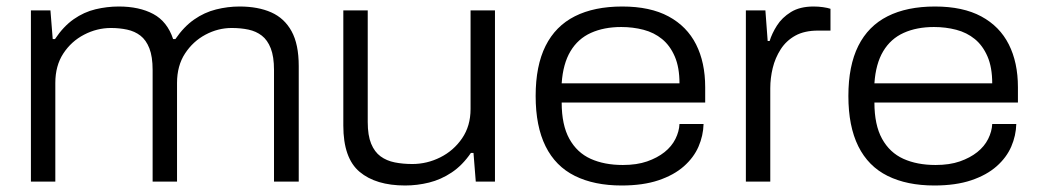

<svg xmlns="http://www.w3.org/2000/svg" viewBox="-20 -558 3198 590"><path d="M75 0V-526H135L142 -438H149Q175 -477 206.5 -499Q238 -521 273.5 -529.5Q309 -538 345 -538Q408 -538 451 -515Q494 -492 512 -438H519Q545 -476 576.5 -498Q608 -520 644 -529Q680 -538 716 -538Q773 -538 813.5 -520Q854 -502 876 -462Q898 -422 898 -355V0H822V-343Q822 -384 812 -409.5Q802 -435 784.5 -448.5Q767 -462 743.5 -467Q720 -472 692 -472Q650 -472 611.5 -451.5Q573 -431 548.5 -393.5Q524 -356 524 -303V0H449V-343Q449 -384 439 -409.5Q429 -435 411.5 -448.5Q394 -462 370.5 -467Q347 -472 321 -472Q278 -472 238.5 -451.5Q199 -431 174.5 -393.5Q150 -356 150 -303V0Z M1225 12Q1135 12 1085 -30Q1035 -72 1035 -172V-526H1110V-183Q1110 -142 1120.5 -116.5Q1131 -91 1149.5 -77.5Q1168 -64 1193 -59Q1218 -54 1247 -54Q1292 -54 1333 -74.5Q1374 -95 1400 -133Q1426 -171 1426 -223V-526H1501V0H1442L1435 -88H1427Q1401 -50 1368 -28Q1335 -6 1298.5 3Q1262 12 1225 12Z M1890 12Q1806 12 1746.5 -17.5Q1687 -47 1656.5 -108.5Q1626 -170 1626 -263Q1626 -356 1656.5 -417Q1687 -478 1746.5 -508Q1806 -538 1892 -538Q1978 -538 2034.5 -507.5Q2091 -477 2119 -421.5Q2147 -366 2147 -290V-243H1706Q1706 -174 1729.5 -131.5Q1753 -89 1795 -70Q1837 -51 1894 -51Q1937 -51 1968.5 -62Q2000 -73 2022 -90.5Q2044 -108 2055.5 -131Q2067 -154 2068 -177H2142Q2141 -141 2126.5 -107.5Q2112 -74 2081.5 -47Q2051 -20 2003.5 -4Q1956 12 1890 12ZM1706 -302H2068Q2068 -351 2053.5 -384.5Q2039 -418 2014.5 -438Q1990 -458 1957.5 -466.5Q1925 -475 1889 -475Q1836 -475 1796 -457Q1756 -439 1733 -400.5Q1710 -362 1706 -302Z M2272 0V-526H2332L2339 -432H2345Q2352 -455 2367.5 -479.5Q2383 -504 2410.5 -521Q2438 -538 2480 -538Q2495 -538 2509 -536Q2523 -534 2532 -531V-464H2494Q2452 -464 2424 -448.5Q2396 -433 2379 -406.5Q2362 -380 2354.5 -349Q2347 -318 2347 -287V0Z M2851 12Q2767 12 2707.5 -17.5Q2648 -47 2617.5 -108.5Q2587 -170 2587 -263Q2587 -356 2617.5 -417Q2648 -478 2707.5 -508Q2767 -538 2853 -538Q2939 -538 2995.5 -507.5Q3052 -477 3080 -421.5Q3108 -366 3108 -290V-243H2667Q2667 -174 2690.5 -131.5Q2714 -89 2756 -70Q2798 -51 2855 -51Q2898 -51 2929.5 -62Q2961 -73 2983 -90.5Q3005 -108 3016.5 -131Q3028 -154 3029 -177H3103Q3102 -141 3087.5 -107.5Q3073 -74 3042.5 -47Q3012 -20 2964.5 -4Q2917 12 2851 12ZM2667 -302H3029Q3029 -351 3014.5 -384.5Q3000 -418 2975.5 -438Q2951 -458 2918.5 -466.5Q2886 -475 2850 -475Q2797 -475 2757 -457Q2717 -439 2694 -400.5Q2671 -362 2667 -302Z"/></svg>

Font: Archivo SemiExpanded Light
Style: Regular
Weight: 300
Width: 6
Designer: Hector Gatti
Foundry: Omnibus-Type
Version: Version 2.001